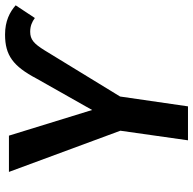

<svg xmlns="http://www.w3.org/2000/svg" viewBox="-22 -724 746 741"><g transform="rotate(-90 350.5 -353.0)"><path d="M180 0H311L349 -262L527 -553C553 -595 569 -609 599 -609C621 -609 637 -602 652 -591L701 -665C675 -688 640 -706 588 -706C508 -706 466 -675 418 -584L297 -370L198 -691H58L217 -261Z"/></g></svg>

Font: Fira Sans Medium
Style: Italic
Weight: 500
Italic angle: -8°
Designer: bBox Type GmbH & Carrois Corporate GbR & Edenspiekermann AG
Foundry: bBox Type GmbH & Carrois Corporate GbR & Edenspiekermann AG
Version: Version 4.301;PS 004.301;hotconv 1.0.88;makeotf.lib2.5.64775